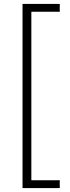

<svg xmlns="http://www.w3.org/2000/svg" viewBox="-20 -780 355 980"><path d="M95 180V-760H285V-720H140V140H285V180Z"/></svg>

Font: Oxanium ExtraLight ExtraLight
Style: Regular
Weight: 250
Version: Version 2.000